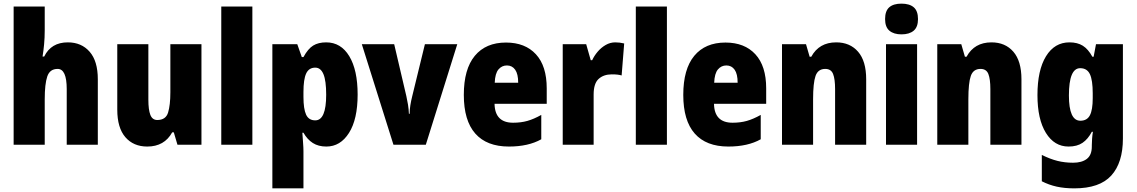

<svg xmlns="http://www.w3.org/2000/svg" viewBox="-20 -889 6251 1056"><path d="M226 -723Q226 -681 222.5 -644.5Q219 -608 214 -578H223Q261 -656 353 -656Q428 -656 473 -604.5Q518 -553 518 -453V-93H347V-399Q347 -510 297 -510Q254 -510 240 -468.5Q226 -427 226 -343V-93H55V-853H226Z M1088 -646V-93H956L936 -161H927Q884 -83 790 -83Q714 -83 669.5 -134.5Q625 -186 625 -286V-646H796V-341Q796 -285 807 -257Q818 -229 845 -229Q892 -229 904.5 -270Q917 -311 917 -382V-646Z M1368 -93H1197V-853H1368Z M1774 -656Q1855 -656 1901 -580Q1947 -504 1947 -369Q1947 -233 1899.5 -158Q1852 -83 1775 -83Q1731 -83 1700.5 -102.5Q1670 -122 1649 -159H1643Q1645 -127 1647 -102Q1649 -77 1649 -57V147H1478V-646H1615L1640 -575H1649Q1674 -621 1702.5 -638.5Q1731 -656 1774 -656ZM1714 -517Q1679 -517 1664 -485Q1649 -453 1649 -383V-356Q1649 -290 1663.5 -258.5Q1678 -227 1714 -227Q1774 -227 1774 -368Q1774 -445 1759 -481Q1744 -517 1714 -517Z M2144 -93 1970 -646H2148L2215 -360Q2220 -338 2224 -313.5Q2228 -289 2229 -263H2233Q2233 -286 2237 -310.5Q2241 -335 2247 -359L2317 -646H2495L2322 -93Z M2763 -655Q2868 -655 2927.5 -590.5Q2987 -526 2987 -403V-318H2700Q2702 -214 2802 -214Q2845 -214 2880.5 -224Q2916 -234 2957 -257V-123Q2886 -83 2779 -83Q2657 -83 2594 -154.5Q2531 -226 2531 -367Q2531 -509 2591.5 -582Q2652 -655 2763 -655ZM2768 -529Q2740 -529 2721.5 -507Q2703 -485 2701 -434H2830Q2830 -482 2813.5 -505.5Q2797 -529 2768 -529Z M3364 -656Q3388 -656 3413 -650L3399 -474Q3389 -477 3376.5 -478.5Q3364 -480 3345 -480Q3300 -480 3272.5 -455Q3245 -430 3245 -369V-93H3075V-646H3204L3229 -558H3237Q3248 -582 3267 -604.5Q3286 -627 3311 -641.5Q3336 -656 3364 -656Z M3648 -93H3477V-853H3648Z M3970 -655Q4075 -655 4134.5 -590.5Q4194 -526 4194 -403V-318H3907Q3909 -214 4009 -214Q4052 -214 4087.5 -224Q4123 -234 4164 -257V-123Q4093 -83 3986 -83Q3864 -83 3801 -154.5Q3738 -226 3738 -367Q3738 -509 3798.5 -582Q3859 -655 3970 -655ZM3975 -529Q3947 -529 3928.5 -507Q3910 -485 3908 -434H4037Q4037 -482 4020.5 -505.5Q4004 -529 3975 -529Z M4579 -656Q4655 -656 4699.5 -604.5Q4744 -553 4744 -453V-93H4573V-399Q4573 -454 4562 -482Q4551 -510 4519 -510Q4479 -510 4465.5 -471.5Q4452 -433 4452 -343V-93H4281V-646H4413L4433 -577H4442Q4485 -656 4579 -656Z M4938 -869Q4982 -869 5005.5 -849Q5029 -829 5029 -784Q5029 -740 5005 -720Q4981 -700 4938 -700Q4896 -700 4872 -720Q4848 -740 4848 -784Q4848 -829 4871 -849Q4894 -869 4938 -869ZM5024 -646V-93H4853V-646Z M5433 -656Q5509 -656 5553.5 -604.5Q5598 -553 5598 -453V-93H5427V-399Q5427 -454 5416 -482Q5405 -510 5373 -510Q5333 -510 5319.5 -471.5Q5306 -433 5306 -343V-93H5135V-646H5267L5287 -577H5296Q5339 -656 5433 -656Z M5862 -656Q5906 -656 5935.5 -637.5Q5965 -619 5988 -577H5995L6008 -646H6156V-127Q6156 6 6092 76.5Q6028 147 5889 147Q5835 147 5792 137.5Q5749 128 5710 108V-37Q5756 -14 5796.5 -4Q5837 6 5882 6Q5930 6 5957.5 -15Q5985 -36 5985 -83V-90Q5985 -105 5986.5 -126Q5988 -147 5991 -164H5985Q5964 -124 5934 -103.5Q5904 -83 5857 -83Q5779 -83 5732.5 -158Q5686 -233 5686 -366Q5686 -503 5733 -579.5Q5780 -656 5862 -656ZM5921 -514Q5859 -514 5859 -364Q5859 -225 5922 -225Q5959 -225 5974.5 -255Q5990 -285 5990 -349V-376Q5990 -448 5974.5 -481Q5959 -514 5921 -514Z"/></svg>

Font: Noto Sans Kannada UI Condensed Black
Style: Regular
Weight: 900
Width: 3
Designer: Jelle Bosma - Monotype Design Team
Foundry: Monotype Imaging Inc.
Version: Version 2.005; ttfautohint (v1.8.4.7-5d5b)